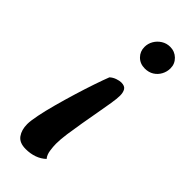

<svg xmlns="http://www.w3.org/2000/svg" viewBox="-258 -640 880 880"><g transform="rotate(45 182.0 -200.0)"><path d="M220 -326Q243 -326 251 -313Q259 -300 259 -279Q259 -260 253.5 -226Q248 -192 240.5 -150.5Q233 -109 225.5 -65.5Q218 -22 212.5 17Q207 56 207 84Q207 103 210.5 126.5Q214 150 226 164Q207 182 181.5 191Q156 200 126 200Q85 200 67.5 175.5Q50 151 50 114Q50 93 58 53Q66 13 79.5 -36.5Q93 -86 108.5 -137Q124 -188 139 -232Q154 -276 165 -304Q177 -315 193 -320.5Q209 -326 220 -326ZM263 -600Q293 -600 313.5 -580Q334 -560 334 -531Q334 -509 323.5 -489.5Q313 -470 294.5 -458.5Q276 -447 251 -447Q220 -447 200 -467Q180 -487 180 -516Q180 -538 191 -557Q202 -576 221 -588Q240 -600 263 -600Z"/></g></svg>

Font: Lemonada
Style: Regular
Weight: 400
Designer: Mohamed Gaber (Arabic), Eduardo Tunni (Latin)
Foundry: Kief Type Foundry
Version: Version 4.005